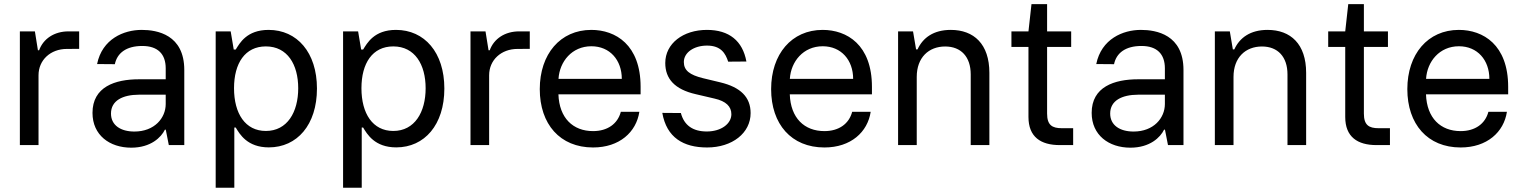

<svg xmlns="http://www.w3.org/2000/svg" viewBox="-20 -696 7305 921"><path d="M75.3 0H164.8V-334.9C164.8 -408 222.3 -461.3 300.8 -461.3L359.7 -461.6V-545.5H308.6C240.1 -545.5 187.5 -509.9 167.6 -454.9H161.9L147.4 -545.5H75.3Z M609.4 12.4C703.5 12.4 753.2 -37.3 771 -73.9H775.2L789.8 0H864V-360.1C864 -529.8 734 -552.6 659.8 -552.6C573.5 -552.6 470.2 -509.2 445.7 -388.8L530.9 -388.1C541.9 -441.1 584.9 -475.5 662.6 -475.5C737.6 -475.5 774.9 -436.1 774.9 -368.3V-315.7H646.7C532 -315.7 423.7 -279.5 423.7 -154.5C423.7 -47.9 505.7 12.4 609.4 12.4ZM512.4 -151.3C512.4 -213.4 568.2 -241.5 646.7 -241.8H774.9V-197.1C774.9 -130 721.2 -65 624.6 -65C559.7 -65 512.4 -94.5 512.4 -151.3Z M1014.6 204.5H1104V-84.2H1110.8C1129.6 -52.9 1165.8 11 1269.5 11C1405.2 11 1500.4 -97.3 1500.4 -271.3C1500.4 -444.6 1404.8 -552.6 1268.5 -552.6C1163 -552.6 1129.6 -488.3 1110.8 -458.5H1101.2L1086.6 -545.5H1014.6ZM1102.6 -272.7C1102.6 -392.8 1155.5 -473.4 1255.3 -473.4C1359 -473.4 1410.5 -386 1410.5 -272.7C1410.5 -158 1358 -67.8 1255.3 -67.8C1156.6 -67.8 1102.6 -151.3 1102.6 -272.7Z M1625.7 204.5H1715.2V-84.2H1721.9C1740.8 -52.9 1777 11 1880.7 11C2016.3 11 2111.5 -97.3 2111.5 -271.3C2111.5 -444.6 2016 -552.6 1879.6 -552.6C1774.1 -552.6 1740.8 -488.3 1721.9 -458.5H1712.4L1697.8 -545.5H1625.7ZM1713.8 -272.7C1713.8 -392.8 1766.7 -473.4 1866.5 -473.4C1970.2 -473.4 2021.7 -386 2021.7 -272.7C2021.7 -158 1969.1 -67.8 1866.5 -67.8C1767.8 -67.8 1713.8 -151.3 1713.8 -272.7Z M2236.9 0H2326.3V-334.9C2326.3 -408 2383.9 -461.3 2462.4 -461.3L2521.3 -461.6V-545.5H2470.2C2401.6 -545.5 2349.1 -509.9 2329.2 -454.9H2323.5L2308.9 -545.5H2236.9Z M2824.9 11.4C2951.7 11.4 3032.3 -62.5 3046.9 -159.8H2958.1C2942.8 -101.6 2893.8 -67.1 2824.9 -67.1C2728.7 -67.1 2662.6 -129.6 2658.7 -243.6H3052.9V-279.5C3052.9 -481.2 2932.9 -552.6 2816.4 -552.6C2667.6 -552.6 2569.2 -436.4 2569.2 -268.5C2569.2 -100.5 2666.2 11.4 2824.9 11.4ZM2659.1 -317.8C2664.1 -400.6 2723.4 -474.1 2816.8 -474.1C2905.5 -474.1 2962.7 -407.7 2962.7 -317.8Z M3473 -400.2 3560.4 -400.9C3542.3 -500 3477.6 -552.6 3371.1 -552.6C3256.7 -552.6 3171.2 -487.2 3171.2 -393.8C3171.2 -318.2 3216.3 -267.4 3317.1 -244.3L3408 -223C3462.7 -210.6 3488.3 -185 3488.3 -148.1C3488.3 -102.6 3439.6 -65.3 3370.4 -65.3C3304 -65.3 3261.7 -94.5 3246.1 -153.8L3157 -154.5C3177.6 -35.9 3258.5 11.4 3371.8 11.4C3492.9 11.4 3580.6 -58.2 3580.6 -153.4C3580.6 -229.8 3532.7 -277.7 3434.7 -301.1L3351.9 -321C3288.7 -336.6 3260.3 -358 3260.3 -398.4C3260.3 -444.2 3308.9 -477.3 3371.4 -477.3C3438.9 -477.3 3460.2 -439.3 3473 -400.2Z M3934.7 11.4C4061.4 11.4 4142 -62.5 4156.6 -159.8H4067.8C4052.6 -101.6 4003.6 -67.1 3934.7 -67.1C3838.4 -67.1 3772.4 -129.6 3768.5 -243.6H4162.6V-279.5C4162.6 -481.2 4042.6 -552.6 3926.1 -552.6C3777.3 -552.6 3679 -436.4 3679 -268.5C3679 -100.5 3775.9 11.4 3934.7 11.4ZM3768.8 -317.8C3773.8 -400.6 3833.1 -474.1 3926.5 -474.1C4015.3 -474.1 4072.4 -407.7 4072.4 -317.8Z M4377.5 -327.1C4377.5 -420.1 4435 -473 4513.8 -473C4590.2 -473 4636.4 -423.3 4636.4 -339.1V0H4725.9V-346.6C4725.9 -484.7 4651.6 -552.6 4540.8 -552.6C4458.5 -552.6 4407 -515.3 4381.4 -459.2H4374.3L4359.7 -545.5H4288V0H4377.5Z M5118.3 -545.5H5002.8V-676.1H4927.9L4913.4 -545.5H4831.7V-470.9H4913.4V-134.9C4913.4 -39.1 4972.3 0 5063.6 0H5127.8V-81H5073.5C5027 -81 5002.8 -95.9 5002.8 -150.9V-470.9H5118.3Z M5402.3 12.4C5496.4 12.4 5546.2 -37.3 5563.9 -73.9H5568.2L5582.7 0H5657V-360.1C5657 -529.8 5527 -552.6 5452.8 -552.6C5366.5 -552.6 5263.1 -509.2 5238.6 -388.8L5323.9 -388.1C5334.9 -441.1 5377.8 -475.5 5455.6 -475.5C5530.5 -475.5 5567.8 -436.1 5567.8 -368.3V-315.7H5439.6C5324.9 -315.7 5216.6 -279.5 5216.6 -154.5C5216.6 -47.9 5298.7 12.4 5402.3 12.4ZM5305.4 -151.3C5305.4 -213.4 5361.2 -241.5 5439.6 -241.8H5567.8V-197.1C5567.8 -130 5514.2 -65 5417.6 -65C5352.6 -65 5305.4 -94.5 5305.4 -151.3Z M5897 -327.1C5897 -420.1 5954.5 -473 6033.4 -473C6109.7 -473 6155.9 -423.3 6155.9 -339.1V0H6245.4V-346.6C6245.4 -484.7 6171.2 -552.6 6060.4 -552.6C5978 -552.6 5926.5 -515.3 5900.9 -459.2H5893.8L5879.3 -545.5H5807.5V0H5897Z M6637.8 -545.5H6522.4V-676.1H6447.4L6432.9 -545.5H6351.2V-470.9H6432.9V-134.9C6432.9 -39.1 6491.8 0 6583.1 0H6647.4V-81H6593C6546.5 -81 6522.4 -95.9 6522.4 -150.9V-470.9H6637.8Z M6986.5 11.4C7113.3 11.4 7193.9 -62.5 7208.5 -159.8H7119.7C7104.4 -101.6 7055.4 -67.1 6986.5 -67.1C6890.3 -67.1 6824.2 -129.6 6820.3 -243.6H7214.5V-279.5C7214.5 -481.2 7094.5 -552.6 6978 -552.6C6829.2 -552.6 6730.8 -436.4 6730.8 -268.5C6730.8 -100.5 6827.8 11.4 6986.5 11.4ZM6820.7 -317.8C6825.6 -400.6 6884.9 -474.1 6978.3 -474.1C7067.1 -474.1 7124.3 -407.7 7124.3 -317.8Z"/></svg>

Font: GiG Sans Text
Style: Regular
Weight: 400
Designer: Andreas Faust
Version: Version 1.100;FEAKit 1.0